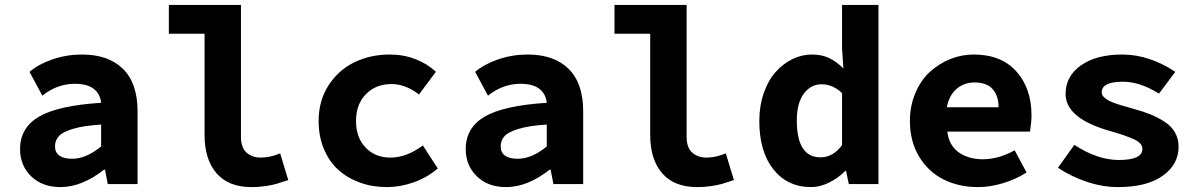

<svg xmlns="http://www.w3.org/2000/svg" viewBox="-20 -743 4837 775"><path d="M224.1 12.2Q150.4 12.2 105.7 -31.5Q61 -75.2 61 -141.1Q61 -227.5 137.5 -272.2Q213.9 -316.9 388.2 -328.1Q384.3 -364.7 357.9 -384.8Q331.5 -404.8 282.2 -404.8Q210.9 -404.8 150.9 -356.9L99.1 -453.1Q136.2 -484.4 192.9 -503.7Q249.5 -522.9 311 -522.9Q417.5 -522.9 476.3 -465.1Q535.2 -407.2 535.2 -293.9V0H415L403.8 -58.1H399.9Q310.1 12.2 224.1 12.2ZM271 -102.1Q327.6 -102.1 388.2 -151.9V-240.2Q317.9 -235.8 275.4 -223.1Q232.9 -210.4 217.5 -193.4Q202.1 -176.3 202.1 -151.9Q202.1 -127 220.2 -114.5Q238.3 -102.1 271 -102.1Z M994.6 12.2Q902.3 12.2 854 -43.7Q805.7 -99.6 805.7 -198.2V-606.9H661.6V-723.1H952.6V-190.9Q952.6 -147 975.3 -127Q998 -106.9 1032.7 -106.9Q1070.8 -106.9 1110.8 -124L1143.6 -16.1Q1111.8 -5.4 1094.5 -0.5Q1077.1 4.4 1050.5 8.3Q1023.9 12.2 994.6 12.2Z M1542 12.2Q1483.4 12.2 1433.1 -5.9Q1382.8 -23.9 1345.7 -57.4Q1308.6 -90.8 1287.4 -141.6Q1266.1 -192.4 1266.1 -254.9Q1266.1 -336.9 1306.4 -398.9Q1346.7 -460.9 1411.1 -491.9Q1475.6 -522.9 1553.2 -522.9Q1609.4 -522.9 1657.7 -503.9Q1706.1 -484.9 1739.3 -453.1L1671.4 -361.8Q1615.7 -403.8 1561 -403.8Q1497.1 -403.8 1457 -362.8Q1417 -321.8 1417 -254.9Q1417 -188 1455.6 -147.5Q1494.1 -106.9 1556.2 -106.9Q1620.6 -106.9 1687 -155.8L1747.1 -63Q1703.6 -25.9 1649.2 -6.8Q1594.7 12.2 1542 12.2Z M2022.9 12.2Q1949.2 12.2 1904.5 -31.5Q1859.9 -75.2 1859.9 -141.1Q1859.9 -227.5 1936.3 -272.2Q2012.7 -316.9 2187 -328.1Q2183.1 -364.7 2156.7 -384.8Q2130.4 -404.8 2081.1 -404.8Q2009.8 -404.8 1949.7 -356.9L1897.9 -453.1Q1935.1 -484.4 1991.7 -503.7Q2048.3 -522.9 2109.9 -522.9Q2216.3 -522.9 2275.1 -465.1Q2334 -407.2 2334 -293.9V0H2213.9L2202.6 -58.1H2198.7Q2108.9 12.2 2022.9 12.2ZM2069.8 -102.1Q2126.5 -102.1 2187 -151.9V-240.2Q2116.7 -235.8 2074.2 -223.1Q2031.7 -210.4 2016.4 -193.4Q2001 -176.3 2001 -151.9Q2001 -127 2019 -114.5Q2037.1 -102.1 2069.8 -102.1Z M2793.5 12.2Q2701.2 12.2 2652.8 -43.7Q2604.5 -99.6 2604.5 -198.2V-606.9H2460.4V-723.1H2751.5V-190.9Q2751.5 -147 2774.2 -127Q2796.9 -106.9 2831.5 -106.9Q2869.6 -106.9 2909.7 -124L2942.4 -16.1Q2910.6 -5.4 2893.3 -0.5Q2876 4.4 2849.4 8.3Q2822.8 12.2 2793.5 12.2Z M3253.9 12.2Q3158.7 12.2 3101.8 -59.3Q3044.9 -130.9 3044.9 -254.9Q3044.9 -315.4 3062.7 -366.9Q3080.6 -418.5 3110.4 -451.9Q3140.1 -485.4 3178.2 -504.2Q3216.3 -522.9 3256.8 -522.9Q3296.9 -522.9 3326.2 -509Q3355.5 -495.1 3384.3 -466.8L3378.9 -546.9V-723.1H3525.9V0H3406.2L3395 -53.2H3392.1Q3362.8 -23.9 3326.2 -5.9Q3289.6 12.2 3253.9 12.2ZM3292 -107.9Q3342.8 -107.9 3378.9 -157.2V-367.2Q3341.8 -402.8 3295.9 -402.8Q3252.9 -402.8 3224.6 -365Q3196.3 -327.1 3196.3 -256.8Q3196.3 -107.9 3292 -107.9Z M3927.7 12.2Q3850.1 12.2 3788.3 -18.8Q3726.6 -49.8 3689.7 -111.3Q3652.8 -172.9 3652.8 -254.9Q3652.8 -315.4 3674.6 -366.9Q3696.3 -418.5 3732.4 -451.9Q3768.6 -485.4 3814.7 -504.2Q3860.8 -522.9 3910.6 -522.9Q4021.5 -522.9 4082.5 -454.6Q4143.6 -386.2 4143.6 -277.8Q4143.6 -251.5 4137.7 -211.9H3803.7Q3810.5 -155.8 3850.1 -127.9Q3889.6 -100.1 3947.8 -100.1Q4009.3 -100.1 4075.7 -136.2L4123.5 -46.9Q4081.1 -19.5 4028.8 -3.7Q3976.6 12.2 3927.7 12.2ZM3801.8 -310.1H4010.7Q4010.7 -356.9 3986.6 -383.5Q3962.4 -410.2 3913.6 -410.2Q3872.1 -410.2 3841.8 -384.8Q3811.5 -359.4 3801.8 -310.1Z M4493.2 12.2Q4429.7 12.2 4365.2 -9.8Q4300.8 -31.7 4250.5 -65.9L4316.4 -158.2Q4410.2 -97.2 4496.1 -97.2Q4591.3 -97.2 4591.3 -142.1Q4591.3 -164.1 4560.1 -179.4Q4528.8 -194.8 4458.5 -214.8Q4281.2 -265.6 4281.2 -363.8Q4281.2 -435.1 4343 -479Q4404.8 -522.9 4510.3 -522.9Q4618.2 -522.9 4724.1 -453.1L4658.2 -365.2Q4581.1 -413.1 4513.2 -413.1Q4427.2 -413.1 4427.2 -371.1Q4427.2 -365.2 4429.4 -359.9Q4431.6 -354.5 4437.5 -349.6Q4443.4 -344.7 4448.7 -340.8Q4454.1 -336.9 4464.8 -332.5Q4475.6 -328.1 4483.2 -325.2Q4490.7 -322.3 4505.4 -318.1Q4520 -314 4528.6 -311.5Q4537.1 -309.1 4554.2 -304.2Q4595.2 -293 4625 -280.8Q4654.8 -268.6 4681.9 -250.7Q4709 -232.9 4723.1 -207.8Q4737.3 -182.6 4737.3 -150.9Q4737.3 -79.1 4673.1 -33.4Q4608.9 12.2 4493.2 12.2Z"/></svg>

Font: Office Code Pro Bold
Style: Regular
Weight: 700
Designer: Nathan Rutzky & Paul D. Hunt
Foundry: Adobe Systems Incorporated
Version: Version 1.004;PS 001.004;hotconv 1.0.70;makeotf.lib2.5.58329